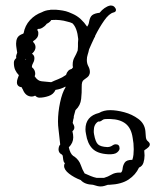

<svg xmlns="http://www.w3.org/2000/svg" viewBox="-20 -351 560 692"><path d="M342 321Q333 321 315 315Q285 314 271 298Q247 289 229 275Q211 261 211 247Q211 241 214 237Q212 236 210 232.5Q208 229 206 210Q205 208 203.5 206.5Q202 205 200 204L197 202Q193 198 192 194Q191 190 191 189Q191 176 197 170Q195 156 194 142.5Q193 129 191 116Q190 109 189.5 101.5Q189 94 189 87Q189 54 196.5 18.5Q204 -17 216 -36V-39Q200 -30 180 -27Q173 -11 155.5 -5Q138 1 122 1Q114 1 107 -6H106Q104 -5 101 -4Q98 -3 95 -3Q72 -3 62 -29L59 -34V-36Q41 -39 41 -54Q41 -61 43.5 -67.5Q46 -74 48 -80Q40 -88 35 -98.5Q30 -109 30 -125Q30 -135 39 -142Q39 -143 38.5 -143.5Q38 -144 38 -145Q38 -150 39.5 -154Q41 -158 42 -161Q41 -169 39.5 -177.5Q38 -186 38 -194Q38 -205 42 -213.5Q46 -222 57 -227L62 -229L65 -231Q70 -259 88 -278.5Q106 -298 131 -307Q144 -314 159 -315Q161 -316 166 -316H181Q194 -315 206 -313Q218 -311 228 -307L242 -301Q258 -294 271 -282Q284 -270 294 -255Q300 -263 301 -272Q304 -290 312.5 -296.5Q321 -303 339 -305Q347 -315 357 -322Q367 -329 377 -331H380Q388 -331 393 -325.5Q398 -320 398 -315Q398 -308 389 -306Q373 -302 355.5 -277Q338 -252 323 -222Q323 -218 320 -215Q315 -204 310 -193.5Q305 -183 301 -173Q299 -163 296 -154Q293 -145 293 -135Q293 -122 298.5 -112Q304 -102 304 -91Q304 -85 300.5 -79Q297 -73 286 -66L282 -63Q274 -58 274.5 -38Q275 -18 272.5 5.5Q270 29 253 45L252 46L246 68V71Q246 74 244 80Q243 83 243 86Q243 89 242 92Q244 96 246 100Q248 104 248 109Q248 116 241 122Q244 134 244 144Q244 164 228 180Q233 203 244 211L249 214Q265 226 271 243.5Q277 261 285 274Q296 279 307 283.5Q318 288 328 290H355Q369 286 381.5 278.5Q394 271 410 271H416Q421 267 422 256Q423 245 429.5 235Q436 225 457 225Q460 216 461 206.5Q462 197 462 187Q462 176 461 165.5Q460 155 458 145Q453 111 433 95Q413 79 378 78Q371 78 365 78Q359 78 354 79Q353 80 350.5 81Q348 82 346 84Q340 88 334 87Q318 97 318 120Q318 123 318 126Q318 129 319 133Q324 161 333.5 169.5Q343 178 366 179H368Q374 179 379.5 176.5Q385 174 387 172Q392 169 397 169Q411 169 411 184Q411 191 402 198.5Q393 206 370 205Q331 203 313 184.5Q295 166 290 132Q289 127 288.5 123Q288 119 288 115Q288 68 337 56Q354 46 377 46Q400 46 428 53.5Q456 61 478.5 77.5Q501 94 504 121Q505 128 505.5 140.5Q506 153 513 158Q520 164 520 169Q520 175 514.5 180Q509 185 504 188Q502 189 500 191V194Q500 198 500.5 201.5Q501 205 501 209Q501 223 497 235.5Q493 248 481 253Q469 279 443.5 296Q418 313 375 315H369Q363 317 356.5 319Q350 321 342 321ZM162 -55H165Q175 -60 189.5 -65.5Q204 -71 218 -81Q223 -99 239 -103Q240 -105 241 -106Q242 -107 243 -108Q242 -111 242 -114Q242 -117 242 -119Q242 -133 248.5 -144.5Q255 -156 260 -169Q260 -172 260.5 -175.5Q261 -179 261 -183Q261 -190 261 -196.5Q261 -203 262 -210Q258 -251 241 -267Q237 -269 232.5 -270.5Q228 -272 223 -273Q210 -277 195.5 -278.5Q181 -280 170 -279H165Q160 -271 150 -266L148 -265L146 -262Q142 -257 133.5 -251.5Q125 -246 118 -247L114 -244L116 -240Q118 -237 118 -234Q118 -231 118 -229Q118 -214 100 -203L99 -201L100 -199Q108 -191 108 -181Q108 -170 98 -160L95 -157L97 -156Q99 -155 101.5 -151Q104 -147 104 -142Q104 -132 99.5 -124.5Q95 -117 95 -109L96 -108Q107 -99 107 -85Q107 -82 105 -76Q116 -59 130.5 -58Q145 -57 162 -55ZM73 -135 74 -137Q72 -139 72 -139V-138Z"/></svg>

Font: Are You Serious
Style: Regular
Weight: 400
Designer: Robert E. Leuschke
Foundry: Robert E. Leuschke
Version: Version 1.100